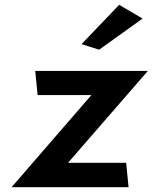

<svg xmlns="http://www.w3.org/2000/svg" viewBox="-20 -776 633 796"><path d="M318 -593 391 -570 571 -699 474 -756ZM513 0 503 -101H262L593 -482H126L136 -382H359L28 0Z"/></svg>

Font: Bluebird
Style: Obl
Weight: 400
Designer: Jasper
Foundry: Cannot Into Space Fonts
Version: Version 0.98